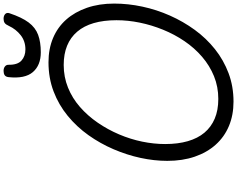

<svg xmlns="http://www.w3.org/2000/svg" viewBox="-146 -1160 1325 1073"><g transform="rotate(-90 516.5 -623.5)"><path d="M485 19Q410 19 349 -6.5Q288 -32 244.5 -80.5Q201 -129 177.5 -197.5Q154 -266 154 -351Q154 -424 170.5 -500.5Q187 -577 219 -651.5Q251 -726 297.5 -791.5Q344 -857 405.5 -907.5Q467 -958 542 -986.5Q617 -1015 705 -1015Q780 -1015 840.5 -989.5Q901 -964 943.5 -916Q986 -868 1009.5 -800Q1033 -732 1033 -648Q1033 -570 1016 -490.5Q999 -411 966 -336.5Q933 -262 886 -197.5Q839 -133 778 -84.5Q717 -36 643.5 -8.5Q570 19 485 19ZM500 -66Q568 -66 627 -90Q686 -114 735.5 -156.5Q785 -199 823 -255Q861 -311 887 -375Q913 -439 926.5 -505Q940 -571 940 -635Q940 -707 924 -762Q908 -817 876 -854.5Q844 -892 797.5 -911Q751 -930 690 -930Q623 -930 563.5 -906Q504 -882 455 -839Q406 -796 367.5 -740Q329 -684 302 -620.5Q275 -557 261.5 -491.5Q248 -426 248 -363Q248 -292 264 -236.5Q280 -181 311.5 -143.5Q343 -106 390 -86Q437 -66 500 -66ZM761 -1058Q688 -1058 650 -1102.5Q612 -1147 622 -1239Q624 -1254 633 -1260Q642 -1266 657 -1266Q672 -1266 681.5 -1258.5Q691 -1251 691 -1239Q690 -1188 714.5 -1166Q739 -1144 777 -1144Q823 -1144 856.5 -1170.5Q890 -1197 908 -1236Q916 -1254 925 -1260Q934 -1266 948 -1266Q965 -1266 974.5 -1257Q984 -1248 979 -1233Q956 -1164 927.5 -1126Q899 -1088 858.5 -1073Q818 -1058 761 -1058Z"/></g></svg>

Font: Playwrite RO
Style: Regular
Weight: 400
Designer: Veronika Burian, José Scaglione
Foundry: TypeTogether
Version: Version 1.002